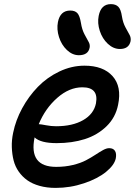

<svg xmlns="http://www.w3.org/2000/svg" viewBox="-20 -832 655 932"><path d="M562 -594.2Q530.3 -594.2 503.4 -619.4Q476.6 -644.5 464.4 -682.1Q452.1 -719.7 459 -754.9Q470.2 -812 518.1 -812Q541.5 -812 554.2 -799.3Q566.9 -786.6 571.8 -752.9Q576.7 -721.7 589.1 -699Q601.6 -676.3 609.1 -662.4Q616.7 -648.4 613.8 -631.8Q605.5 -594.2 562 -594.2ZM362.8 -564Q331.5 -564 304.9 -589.1Q278.3 -614.3 266.4 -652.1Q254.4 -689.9 261.2 -725.1Q272.5 -780.8 320.8 -780.8Q344.2 -780.8 355.7 -768.1Q367.2 -755.4 373 -720.2Q377.9 -688.5 390.4 -665Q402.8 -641.6 410.4 -628.2Q418 -614.7 415 -600.1Q407.7 -564 362.8 -564ZM250 80.1Q207.5 80.1 172.4 70.3Q137.2 60.5 112.8 43.2Q88.4 25.9 71 1.2Q53.7 -23.4 46.1 -53.2Q38.6 -83 37.4 -117.2Q36.1 -151.4 43.9 -188Q56.2 -248.5 87.6 -306.4Q119.1 -364.3 163.8 -410.4Q208.5 -456.5 268.1 -484.9Q327.6 -513.2 390.1 -513.2Q481 -513.2 526.4 -462.4Q571.8 -411.6 553.2 -323.2Q541 -261.7 497.1 -219Q453.1 -176.3 391.6 -156.7Q330.1 -137.2 254.9 -137.2Q177.2 -137.2 147.9 -165Q118.7 -22 252.9 -22Q296.4 -22 334.2 -31.2Q372.1 -40.5 397.5 -54Q422.9 -67.4 443.1 -80.8Q463.4 -94.2 480.2 -103.5Q497.1 -112.8 509.8 -112.8Q529.8 -112.8 538.1 -99.6Q546.4 -86.4 542 -63Q535.2 -30.8 494.9 2.2Q454.6 35.2 387.9 57.6Q321.3 80.1 250 80.1ZM170.9 -229Q177.2 -229 203.1 -224.1Q229 -219.2 252 -219.2Q332 -219.2 383.5 -248.8Q435.1 -278.3 445.8 -330.1Q460 -408.2 379.9 -408.2Q315.9 -408.2 257.6 -356.7Q199.2 -305.2 168 -229Z"/></svg>

Font: Shantell Sans Irregular Bouncy
Style: Italic
Weight: 500
Italic angle: -11.31°
Designer: Stephen Nixon, Anya Danilova, Shantell Martin
Foundry: Arrow Type
Version: Version 1.006;[9816181b4]